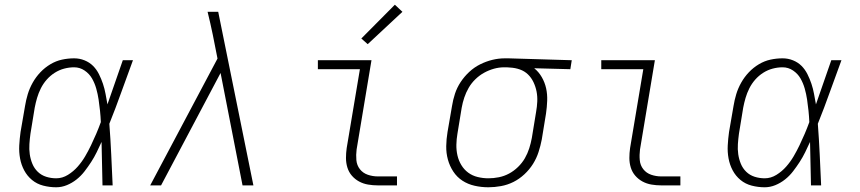

<svg xmlns="http://www.w3.org/2000/svg" viewBox="-20 -785 3640 813"><path d="M218 8Q190 8 163 1Q136 -6 115.5 -23Q95 -40 82.5 -63.5Q70 -87 65 -114Q60 -141 61.5 -169Q63 -197 67 -226L86 -336Q90 -361 97.5 -386Q105 -411 118.5 -435Q132 -459 151 -479Q170 -499 193.5 -513Q217 -527 242.5 -532.5Q268 -538 294 -538Q317 -538 338 -529.5Q359 -521 374 -506Q389 -491 399 -471Q409 -451 416 -430Q423 -409 427 -387Q431 -365 435 -343Q451 -390 467.5 -436.5Q484 -483 500 -530H543Q518 -463 494 -395.5Q470 -328 443 -261Q448 -196 451 -130.5Q454 -65 457 0H414Q413 -46 412 -92Q411 -138 410 -184Q400 -162 389.5 -140.5Q379 -119 366 -99Q353 -79 338 -59.5Q323 -40 304 -25Q285 -10 263 -1Q241 8 218 8ZM218 -30Q244 -30 267.5 -44.5Q291 -59 309 -79.5Q327 -100 340.5 -123Q354 -146 365.5 -170Q377 -194 387.5 -218.5Q398 -243 407 -268Q406 -292 403.5 -316Q401 -340 397.5 -363.5Q394 -387 387.5 -410Q381 -433 369.5 -453Q358 -473 338 -486.5Q318 -500 294 -500Q273 -500 252 -494.5Q231 -489 212 -477Q193 -465 178 -448Q163 -431 153 -411Q143 -391 137 -370.5Q131 -350 127 -329L109 -219Q106 -197 104.5 -175Q103 -153 106 -132Q109 -111 117 -91.5Q125 -72 140 -57.5Q155 -43 175.5 -36.5Q196 -30 218 -30Z M616 0 901 -537 881 -638Q876 -662 870.5 -686.5Q865 -711 859 -735H904L1053 0H1007L914 -476L662 0Z M1580 0Q1559 0 1538.5 -3.5Q1518 -7 1500.5 -16.5Q1483 -26 1470 -41Q1457 -56 1451 -75.5Q1445 -95 1445 -116Q1445 -137 1448 -158L1504 -492H1326V-530H1553L1490 -152Q1487 -129 1489 -107Q1491 -85 1504 -68.5Q1517 -52 1537.5 -45Q1558 -38 1580 -38H1661V0ZM1537 -598 1510 -622 1652 -765 1684 -735Z M2048 8Q2018 8 1989.5 1.5Q1961 -5 1938 -20Q1915 -35 1899.5 -58.5Q1884 -82 1876.5 -109.5Q1869 -137 1869.5 -166.5Q1870 -196 1875 -226L1894 -336Q1898 -362 1906.5 -388Q1915 -414 1930.5 -437.5Q1946 -461 1967 -480.5Q1988 -500 2013 -512.5Q2038 -525 2064.5 -531.5Q2091 -538 2118 -538Q2122 -538 2125.5 -538Q2129 -538 2133 -538L2401 -530L2395 -492L2242 -496Q2261 -481 2274 -458.5Q2287 -436 2292.5 -411Q2298 -386 2297 -358.5Q2296 -331 2292 -304L2274 -194Q2269 -168 2260.5 -141.5Q2252 -115 2237 -91Q2222 -67 2200.5 -47Q2179 -27 2154 -14.5Q2129 -2 2101.5 3Q2074 8 2048 8ZM2048 -30Q2070 -30 2092.5 -34.5Q2115 -39 2135.5 -50Q2156 -61 2173.5 -78Q2191 -95 2202.5 -115Q2214 -135 2221 -157Q2228 -179 2232 -201L2250 -311Q2254 -333 2255 -355Q2256 -377 2252 -397.5Q2248 -418 2239 -437Q2230 -456 2215.5 -470Q2201 -484 2181 -491Q2161 -498 2139 -499L2126 -500Q2124 -500 2121 -500Q2118 -500 2115 -500Q2093 -500 2071.5 -494Q2050 -488 2030 -477Q2010 -466 1993 -449.5Q1976 -433 1964.5 -413Q1953 -393 1946 -372Q1939 -351 1935 -329L1917 -219Q1913 -196 1912.5 -172.5Q1912 -149 1917 -127Q1922 -105 1933.5 -86Q1945 -67 1962.5 -54Q1980 -41 2002.5 -35.5Q2025 -30 2048 -30Z M2780 0Q2759 0 2738.5 -3.5Q2718 -7 2700.5 -16.5Q2683 -26 2670 -41Q2657 -56 2651 -75.5Q2645 -95 2645 -116Q2645 -137 2648 -158L2704 -492H2526V-530H2753L2690 -152Q2687 -129 2689 -107Q2691 -85 2704 -68.5Q2717 -52 2737.5 -45Q2758 -38 2780 -38H2861V0Z M3218 8Q3190 8 3163 1Q3136 -6 3115.5 -23Q3095 -40 3082.5 -63.5Q3070 -87 3065 -114Q3060 -141 3061.5 -169Q3063 -197 3067 -226L3086 -336Q3090 -361 3097.5 -386Q3105 -411 3118.5 -435Q3132 -459 3151 -479Q3170 -499 3193.5 -513Q3217 -527 3242.5 -532.5Q3268 -538 3294 -538Q3317 -538 3338 -529.5Q3359 -521 3374 -506Q3389 -491 3399 -471Q3409 -451 3416 -430Q3423 -409 3427 -387Q3431 -365 3435 -343Q3451 -390 3467.5 -436.5Q3484 -483 3500 -530H3543Q3518 -463 3494 -395.5Q3470 -328 3443 -261Q3448 -196 3451 -130.5Q3454 -65 3457 0H3414Q3413 -46 3412 -92Q3411 -138 3410 -184Q3400 -162 3389.5 -140.5Q3379 -119 3366 -99Q3353 -79 3338 -59.5Q3323 -40 3304 -25Q3285 -10 3263 -1Q3241 8 3218 8ZM3218 -30Q3244 -30 3267.5 -44.5Q3291 -59 3309 -79.5Q3327 -100 3340.5 -123Q3354 -146 3365.5 -170Q3377 -194 3387.5 -218.5Q3398 -243 3407 -268Q3406 -292 3403.5 -316Q3401 -340 3397.5 -363.5Q3394 -387 3387.5 -410Q3381 -433 3369.5 -453Q3358 -473 3338 -486.5Q3318 -500 3294 -500Q3273 -500 3252 -494.5Q3231 -489 3212 -477Q3193 -465 3178 -448Q3163 -431 3153 -411Q3143 -391 3137 -370.5Q3131 -350 3127 -329L3109 -219Q3106 -197 3104.5 -175Q3103 -153 3106 -132Q3109 -111 3117 -91.5Q3125 -72 3140 -57.5Q3155 -43 3175.5 -36.5Q3196 -30 3218 -30Z"/></svg>

Font: Iosevka Slab XLtEx
Style: Italic
Weight: 200
Width: 7
Italic angle: -9°
Monospace: yes
Designer: Belleve Invis
Foundry: Belleve Invis
Version: Version 11.1.0; ttfautohint (v1.8.3)